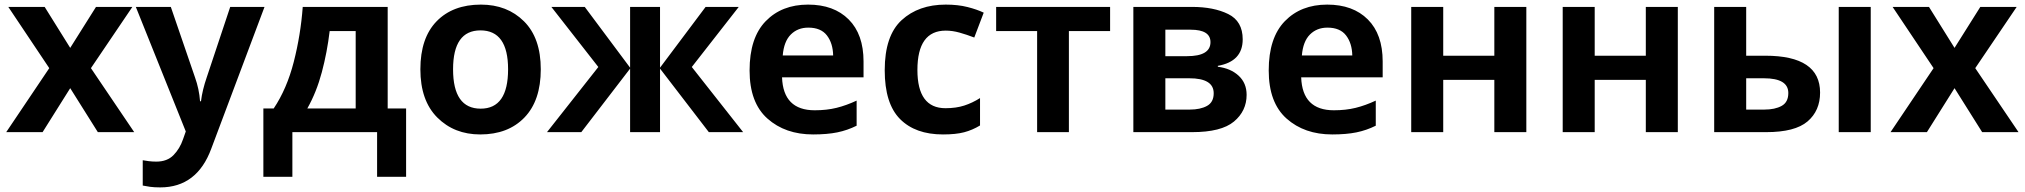

<svg xmlns="http://www.w3.org/2000/svg" viewBox="-20 -574 8795 834"><path d="M194 -278 16 -544H174L285 -366L397 -544H555L375 -278L563 0H405L285 -191L165 0H7Z M570 -544 787 -3 775 31Q761 72 733.5 100Q706 128 659 128Q642 128 626 126Q610 124 600 122V232Q614 235 632 237.5Q650 240 676 240Q836 240 898 71L1129 -544H980L878 -238Q859 -183 853 -134H849Q845 -188 827 -238L722 -544Z M1525 -439V-103H1315Q1355 -174 1378 -260.5Q1401 -347 1412 -439ZM1664 -544H1295Q1286 -422 1256 -305Q1226 -188 1169 -103H1124V194H1250V0H1618V194H1744V-103H1664Z M2329 -273Q2329 -409 2256 -481.5Q2183 -554 2069 -554Q1947 -554 1876.5 -481.5Q1806 -409 1806 -273Q1806 -137 1879.5 -63.5Q1953 10 2066 10Q2187 10 2258 -63.5Q2329 -137 2329 -273ZM1948 -273Q1948 -442 2067 -442Q2187 -442 2187 -273Q2187 -102 2068 -102Q1948 -102 1948 -273Z M3189 -544 2985 -283 3208 0H3059L2847 -276V0H2717V-276L2505 0H2356L2579 -283L2375 -544H2520L2717 -280V-544H2847V-280L3045 -544Z M3490 -554Q3376 -554 3306 -482Q3236 -410 3236 -268Q3236 -128 3313.5 -59Q3391 10 3512 10Q3573 10 3617 1Q3661 -8 3701 -28V-137Q3656 -116 3613.5 -105.5Q3571 -95 3519 -95Q3382 -95 3377 -238H3731V-307Q3731 -425 3666.5 -489.5Q3602 -554 3490 -554ZM3491 -454Q3546 -454 3572 -420Q3598 -386 3599 -333H3380Q3385 -394 3415 -424Q3445 -454 3491 -454Z M4076 10Q4132 10 4168 0.5Q4204 -9 4237 -29V-148Q4204 -127 4168.5 -115.5Q4133 -104 4087 -104Q3965 -104 3965 -270Q3965 -441 4088 -441Q4117 -441 4147.5 -432.5Q4178 -424 4212 -411L4253 -519Q4224 -533 4182.5 -543.5Q4141 -554 4088 -554Q3970 -554 3896.5 -486.5Q3823 -419 3823 -269Q3823 -124 3889.5 -57Q3956 10 4076 10Z M4802 -439H4623V0H4485V-439H4307V-544H4802Z M5378 -403Q5378 -482 5315 -513Q5252 -544 5158 -544H4903V0H5158Q5285 0 5340 -46Q5395 -92 5395 -162Q5395 -213 5360.5 -245Q5326 -277 5270 -284V-288Q5378 -307 5378 -403ZM5238 -391Q5238 -330 5136 -330H5042V-445H5152Q5238 -445 5238 -391ZM5252 -169Q5252 -130 5223 -114Q5194 -98 5148 -98H5042V-234H5146Q5252 -234 5252 -169Z M5745 -554Q5631 -554 5561 -482Q5491 -410 5491 -268Q5491 -128 5568.5 -59Q5646 10 5767 10Q5828 10 5872 1Q5916 -8 5956 -28V-137Q5911 -116 5868.5 -105.5Q5826 -95 5774 -95Q5637 -95 5632 -238H5986V-307Q5986 -425 5921.5 -489.5Q5857 -554 5745 -554ZM5746 -454Q5801 -454 5827 -420Q5853 -386 5854 -333H5635Q5640 -394 5670 -424Q5700 -454 5746 -454Z M6249 -544V-332H6471V-544H6610V0H6471V-227H6249V0H6110V-544Z M6907 -544V-332H7129V-544H7268V0H7129V-227H6907V0H6768V-544Z M7967 0H8106V-544H7967ZM7426 0H7652Q7777 0 7831.5 -46.5Q7886 -93 7886 -172Q7886 -332 7648 -332H7565V-544H7426ZM7565 -98V-234H7642Q7748 -234 7748 -170Q7748 -130 7719 -114Q7690 -98 7644 -98Z M8379 -278 8201 -544H8359L8470 -366L8582 -544H8740L8560 -278L8748 0H8590L8470 -191L8350 0H8192Z"/></svg>

Font: Noto Sans UI
Style: Bold
Weight: 700
Designer: Monotype Design Team
Foundry: Monotype Imaging Inc.
Version: Version 1.901